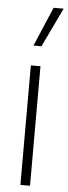

<svg xmlns="http://www.w3.org/2000/svg" viewBox="-57 -837 308 865"><g transform="rotate(5 97.5 -404.0)"><path d="M70 0V-540.5H113.5V0ZM74 -630.5 149.5 -808H195L110 -630.5Z"/></g></svg>

Font: Encode Sans Condensed Condensed ExtraLight
Style: Regular
Weight: 200
Width: 3
Designer: Multiple Designers
Foundry: Impallari Type
Version: Version 3.000; ttfautohint (v1.8.3) -l 8 -r 50 -G 200 -x 14 